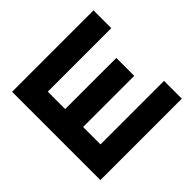

<svg xmlns="http://www.w3.org/2000/svg" viewBox="-171 -914 1107 1107"><g transform="rotate(-45 383.0 -360.0)"><path d="M58 0V-720H722V-575H204V-433H621V-287H204V-145H722V0Z"/></g></svg>

Font: Orbitron ExtraBold
Style: Regular
Weight: 800
Designer: Matt McInerney
Foundry: The League of Moveable Type
Version: Version 2.001